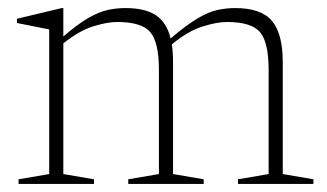

<svg xmlns="http://www.w3.org/2000/svg" viewBox="-20 -456 810 476"><path d="M409 -302V-24.5L485 -11.5V0H298V-11.5L374 -24.5V-282Q374 -352 352.2 -376.8Q330.5 -401.5 270.5 -401.5Q246 -401.5 211.2 -390.8Q176.5 -380 137 -348.5V-24.5L213 -11.5V0H26V-11.5L102 -24.5V-383L22 -399V-409.5L133 -436H137V-365.5Q173.5 -397 200 -412Q226.5 -427 248 -431.5Q269.5 -436 291 -436Q340 -436 366.8 -418Q393.5 -400 403 -360.5Q442 -394 469.5 -410.2Q497 -426.5 519 -431.2Q541 -436 563 -436Q627.5 -436 654.2 -404.2Q681 -372.5 681 -302V-24.5L757 -11.5V0H570V-11.5L646 -24.5V-282Q646 -352 624.2 -376.8Q602.5 -401.5 542.5 -401.5Q517.5 -401.5 481.8 -390.2Q446 -379 406 -346Q409 -326.5 409 -302Z"/></svg>

Font: Newsreader 16pt ExtraLight
Style: Regular
Weight: 275
Designer: Hugues Gentile
Foundry: Production Type
Version: Version 1.003; ttfautohint (v1.8.3)